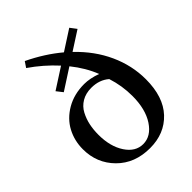

<svg xmlns="http://www.w3.org/2000/svg" viewBox="-221 -866 984 984"><g transform="rotate(-45 271.0 -374.0)"><path d="M278.3 11.2Q168 11.2 99.1 -58.1Q30.3 -127.4 30.3 -228.5Q30.3 -290.5 58.1 -342.8Q85.9 -395 141.8 -427.7Q197.8 -460.4 271.5 -460.4Q312.5 -460.4 362.3 -442.4Q335.4 -511.7 282.2 -578.1L168 -504.4L141.6 -538.1L254.4 -610.8Q193.8 -677.2 119.1 -728.5L139.6 -758.8Q237.3 -711.9 313 -648.4L421.4 -718.3L447.3 -684.1L345.7 -618.7Q427.7 -540.5 470.2 -447Q512.7 -353.5 512.7 -253.9Q512.7 -126.5 448 -57.6Q383.3 11.2 278.3 11.2ZM268.1 -28.3Q325.2 -28.3 364.3 -87.4Q403.3 -146.5 403.3 -242.2Q403.3 -316.4 380.4 -387.2Q341.8 -420.9 283.7 -420.9Q243.2 -420.9 213.6 -403.3Q184.1 -385.7 168.5 -356Q152.8 -326.2 146 -293.7Q139.2 -261.2 139.2 -224.6Q139.2 -139.6 175.8 -84Q212.4 -28.3 268.1 -28.3Z"/></g></svg>

Font: Elstob 8pt Medium
Style: Regular
Weight: 500
Designer: Peter S. Baker
Version: Version 1.015